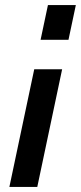

<svg xmlns="http://www.w3.org/2000/svg" viewBox="-20 -733 319 757"><path d="M225 -460 127 4H17L115 -460ZM279 -713 250 -576H140L169 -713Z"/></svg>

Font: Raleway Thin SemiBold
Style: Italic
Weight: 600
Italic angle: -12°
Version: Version 4.026